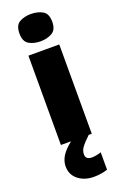

<svg xmlns="http://www.w3.org/2000/svg" viewBox="-190 -827 704 1117"><g transform="rotate(-20 162.5 -268.0)"><path d="M67 0V-553H258V0ZM163 -607Q121 -607 91.5 -624.5Q62 -642 62 -691Q62 -742 91.5 -759Q121 -776 163 -776Q204 -776 234.5 -759Q265 -742 265 -691Q265 -642 234.5 -624.5Q204 -607 163 -607ZM174 97Q174 115 184.5 122.5Q195 130 212 130Q225 130 242.5 126.5Q260 123 270 119V227Q254 232 233 236Q212 240 185 240Q128 240 89 209.5Q50 179 50 127Q50 104 60 80.5Q70 57 95 31Q120 5 164 -25L239 0Q205 32 189.5 53Q174 74 174 97Z"/></g></svg>

Font: Noto Sans Symbols Black
Style: Regular
Weight: 900
Version: Version 2.002